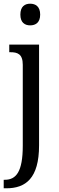

<svg xmlns="http://www.w3.org/2000/svg" viewBox="-26 -777 316 1037"><path d="M137 -640C166 -640 191 -655 191 -698C191 -742 166 -757 137 -757C108 -757 84 -742 84 -698C84 -655 108 -640 137 -640ZM-6 240H8C112 240 185 187 185 8V-536H24V-495H30C68 -495 97 -486 97 -427V10C97 151 61 194 0 194H-6Z"/></svg>

Font: Noto Serif Lao Condensed
Style: Regular
Weight: 400
Width: 3
Designer: Monotype Design Team
Foundry: Monotype Imaging Inc.
Version: Version 2.003